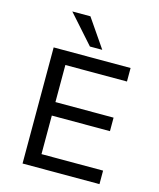

<svg xmlns="http://www.w3.org/2000/svg" viewBox="-134 -1032 934 1126"><g transform="rotate(15 332.5 -468.5)"><path d="M112 0V-705H579V-623H205V-398H558V-316H205V-82H579V0ZM316 -765 163 -937H273L391 -765Z"/></g></svg>

Font: Nunito Sans 6pt
Style: Regular
Weight: 400
Version: Version 3.101;gftools[0.9.27]